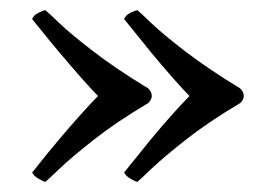

<svg xmlns="http://www.w3.org/2000/svg" viewBox="-20 -433 530 382"><path d="M465 -242Q465 -235 458 -228Q394 -190 349 -154.5Q304 -119 280 -96Q256 -73 253 -71Q249 -72 239.5 -77.5Q230 -83 227 -90Q229 -92 244 -111Q259 -130 280 -155.5Q301 -181 322.5 -205Q344 -229 357 -242Q344 -255 322.5 -279.5Q301 -304 280 -329.5Q259 -355 244 -374Q229 -393 227 -395Q230 -403 239.5 -407.5Q249 -412 253 -413Q256 -411 280 -388Q304 -365 349 -330.5Q394 -296 458 -257Q465 -250 465 -242ZM282 -242Q282 -235 275 -228Q211 -190 166 -154.5Q121 -119 97 -96Q73 -73 70 -71Q66 -72 56.5 -77.5Q47 -83 44 -90Q46 -92 61 -111Q76 -130 97.5 -155.5Q119 -181 140.5 -205Q162 -229 175 -242Q162 -255 140.5 -279.5Q119 -304 97.5 -329.5Q76 -355 61 -374Q46 -393 44 -395Q47 -403 56.5 -407.5Q66 -412 70 -413Q73 -411 97 -388Q121 -365 166 -330.5Q211 -296 275 -257Q282 -250 282 -242Z"/></svg>

Font: Amiri
Style: Bold
Weight: 700
Designer: Khaled Hosny
Version: Version 0.113